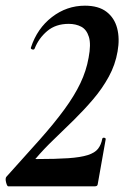

<svg xmlns="http://www.w3.org/2000/svg" viewBox="-28 -656 447 676"><path d="M1 0Q-3 0 -6.5 -13.5Q-10 -27 -6 -33Q61 -107 112 -164.5Q163 -222 198.5 -270.5Q234 -319 255 -363Q276 -407 284 -453Q293 -500 285 -526Q277 -552 258 -562Q239 -572 214 -572Q168 -572 138 -546.5Q108 -521 94 -485Q92 -480 85.5 -482Q79 -484 81 -489Q103 -556 155 -596Q207 -636 271 -636Q319 -636 347 -614.5Q375 -593 384.5 -556.5Q394 -520 386 -475Q378 -428 355 -386Q332 -344 300 -306.5Q268 -269 232 -233.5Q196 -198 161 -164.5Q126 -131 98 -98Q96 -97 96.5 -96.5Q97 -96 101 -96Q169 -96 212.5 -99Q256 -102 281 -110Q306 -118 317 -132Q328 -146 332 -167Q333 -172 339 -171Q345 -170 344 -165L316 -7Q315 0 306 0Q262 0 209 0Q156 0 102 0Q48 0 1 0Z"/></svg>

Font: Cormorant Infant Light
Style: Italic
Weight: 300
Italic angle: -10°
Designer: Christian Thalmann (Catharsis Fonts)
Foundry: Catharsis Fonts
Version: Version 4.001